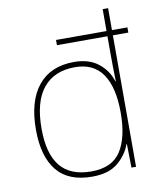

<svg xmlns="http://www.w3.org/2000/svg" viewBox="-86 -828 753 906"><g transform="rotate(-10 291.0 -375.0)"><path d="M283 10Q169 10 114 -58Q59 -126 59 -254Q59 -391 119 -464.5Q179 -538 291 -538Q363 -538 407.5 -502.5Q452 -467 468 -414H470Q469 -448 468.5 -480Q468 -512 468 -543V-630H226V-655H468V-760H494V-655H568V-630H494V0H472L470 -113H468Q450 -63 406 -26.5Q362 10 283 10ZM283 -15Q383 -15 425 -80.5Q467 -146 467 -263V-266Q467 -386 423.5 -449.5Q380 -513 291 -513Q192 -513 139 -448.5Q86 -384 86 -254Q86 -134 134.5 -74.5Q183 -15 283 -15Z"/></g></svg>

Font: Noto Sans Kannada Thin
Style: Regular
Weight: 100
Designer: Jelle Bosma - Monotype Design Team
Foundry: Monotype Imaging Inc.
Version: Version 2.005; ttfautohint (v1.8.4.7-5d5b)